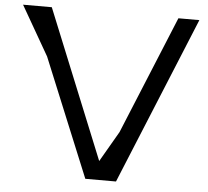

<svg xmlns="http://www.w3.org/2000/svg" viewBox="-57 -924 1067 985"><g transform="rotate(5 476.0 -431.0)"><path d="M418 0H576L930 -862H822L572 -254L481 -97L170 -862H22L168 -608Z"/></g></svg>

Font: BackOut Medium
Style: Regular
Weight: 500
Designer: Frank Adebiaye
Foundry: Velvetyne Type Foundry
Version: Version 2.000;hotconv 1.0.109;makeotfexe 2.5.65596